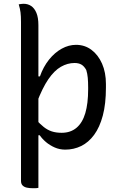

<svg xmlns="http://www.w3.org/2000/svg" viewBox="-20 -780 640 1015"><path d="M79 -757Q84 -758 88 -758.5Q92 -759 96.5 -759.5Q101 -760 105 -760Q127 -760 144.5 -748.5Q162 -737 172.5 -712Q183 -687 183 -647Q183 -582 183 -495Q183 -408 183 -311.5Q183 -215 183 -118.5Q183 -22 183 63.5Q183 149 183 213Q179 214 174 214.5Q169 215 164 215Q159 215 153 215Q136 215 122 212Q108 209 99.5 200.5Q91 192 91 176Q91 114 91 42.5Q91 -29 91 -106Q91 -183 91 -261Q91 -339 91 -412.5Q91 -486 91 -550.5Q91 -615 91 -664Q91 -695 88.5 -714.5Q86 -734 79 -757ZM382 -543Q428 -543 463.5 -516.5Q499 -490 519.5 -443.5Q540 -397 540 -336V-317Q540 -231 523.5 -169Q507 -107 477.5 -67Q448 -27 409 -8Q370 11 325 11Q295 11 269 -0.5Q243 -12 223 -29Q203 -46 190 -65H172V-146Q192 -124 211.5 -108.5Q231 -93 253.5 -85.5Q276 -78 306 -78Q353 -78 384.5 -104.5Q416 -131 431 -182Q446 -233 446 -308V-318Q446 -346 444 -368.5Q442 -391 436 -410Q425 -430 410.5 -438.5Q396 -447 374 -447Q337 -447 302 -427Q267 -407 235.5 -361Q204 -315 174 -236V-376H191Q209 -427 239 -464.5Q269 -502 306 -522.5Q343 -543 382 -543Z"/></svg>

Font: Recursive Monospace Casual
Style: Regular
Weight: 400
Version: Version 1.047